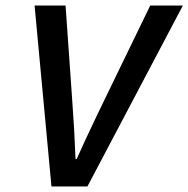

<svg xmlns="http://www.w3.org/2000/svg" viewBox="-20 -674 681 694"><path d="M166 0 105 -654H217L241 -312Q245 -259 248 -206Q251 -153 253 -99H257Q272 -133 290 -171.5Q308 -210 325.5 -246.5Q343 -283 357 -312L523 -654H641L296 0Z"/></svg>

Font: Source Code Pro ExtraLight SemiBold
Style: Italic
Weight: 600
Italic angle: -11°
Monospace: yes
Version: Version 1.016;hotconv 1.0.116;makeotfexe 2.5.65601